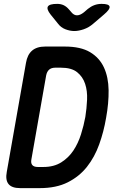

<svg xmlns="http://www.w3.org/2000/svg" viewBox="-20 -970 640 990"><path d="M84 0Q41 0 24 -21Q7 -42 15 -84L114 -646Q121 -688 145.5 -709Q170 -730 213 -730H314Q396 -730 444.5 -701Q493 -672 516 -622Q539 -572 540 -505Q541 -438 527 -362Q515 -291 491.5 -225.5Q468 -160 428.5 -110Q389 -60 329.5 -30Q270 0 185 0ZM142 -149Q138 -129 146.5 -119Q155 -109 175 -109H204Q258 -109 296 -133Q334 -157 358.5 -194Q383 -231 397.5 -277Q412 -323 420 -367Q427 -411 429 -456Q431 -501 419 -537.5Q407 -574 378 -597.5Q349 -621 294 -621H265Q245 -621 233.5 -611Q222 -601 218 -581ZM275 -950Q294 -950 308.5 -943Q323 -936 335 -922L348 -907Q361 -891 377 -891Q393 -891 412 -906L433 -924Q449 -937 466.5 -943.5Q484 -950 504 -950Q542 -950 545 -936Q548 -922 516 -895L461 -848Q438 -828 411.5 -819Q385 -810 363 -810Q341 -810 317.5 -819Q294 -828 279 -848L241 -895Q219 -923 227 -936.5Q235 -950 275 -950Z"/></svg>

Font: Maple Mono SemiBold
Style: Italic
Weight: 600
Italic angle: -10°
Monospace: yes
Designer: subframe7536
Version: Version 7.000